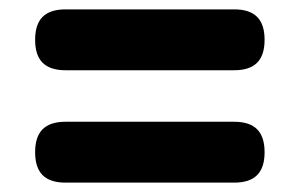

<svg xmlns="http://www.w3.org/2000/svg" viewBox="-20 -535 640 410"><path d="M120 -145Q87 -145 71 -161Q55 -177 55 -210Q55 -243 71 -259Q87 -275 120 -275H480Q513 -275 529 -259Q545 -243 545 -210Q545 -177 529 -161Q513 -145 480 -145ZM120 -385Q87 -385 71 -401Q55 -417 55 -450Q55 -483 71 -499Q87 -515 120 -515H480Q513 -515 529 -499Q545 -483 545 -450Q545 -417 529 -401Q513 -385 480 -385Z"/></svg>

Font: Maple Mono ExtraBold
Style: Regular
Weight: 800
Monospace: yes
Designer: subframe7536
Version: Version 7.000